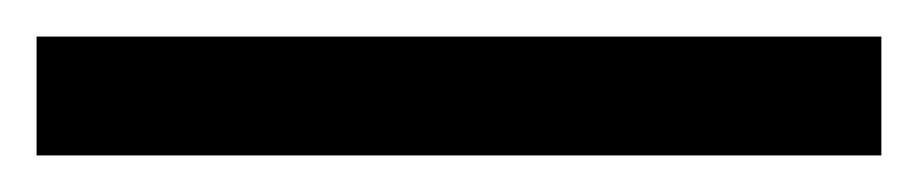

<svg xmlns="http://www.w3.org/2000/svg" viewBox="-24 -845 502 105"><path d="M458 -760V-825H-4V-760Z"/></svg>

Font: Noto Sans Kannada Condensed
Style: Regular
Weight: 400
Width: 3
Designer: Jelle Bosma - Monotype Design Team
Foundry: Monotype Imaging Inc.
Version: Version 2.005